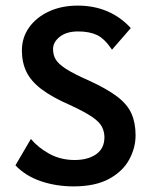

<svg xmlns="http://www.w3.org/2000/svg" viewBox="-20 -653 540 684"><path d="M242 11Q180 11 125.5 -7.5Q71 -26 35 -64L90 -158Q116 -127 156 -105Q196 -83 246 -83Q293 -83 322.5 -103.5Q352 -124 352 -164Q352 -184 343 -201.5Q334 -219 307.5 -237Q281 -255 229 -279Q165 -307 127.5 -335.5Q90 -364 74 -397.5Q58 -431 58 -473Q58 -519 83.5 -555Q109 -591 154 -612Q199 -633 257 -633Q372 -633 446 -553L379 -476Q352 -516 325 -528.5Q298 -541 258 -541Q217 -541 193 -522Q169 -503 169 -478Q169 -458 178 -442Q187 -426 214.5 -408Q242 -390 299 -365Q362 -336 398 -308.5Q434 -281 448.5 -248Q463 -215 463 -171Q463 -126 440 -84Q417 -42 368 -15.5Q319 11 242 11Z"/></svg>

Font: Inconsolata
Style: Bold
Weight: 700
Monospace: yes
Designer: Raph Levien, Cyreal, Brenton Simpson
Foundry: Raph Levien, Cyreal, Google
Version: Version 3.100; ttfautohint (v1.8.4.7-5d5b)